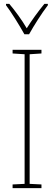

<svg xmlns="http://www.w3.org/2000/svg" viewBox="-20 -971 278 991"><path d="M106 -794H130C155 -839 195 -902 227 -944V-951H209C174 -908 145 -868 118 -825C93 -868 57 -917 28 -951H11V-944C37 -910 80 -841 106 -794ZM194 0V-19L133 -22V-691L194 -695V-714H45V-695L107 -691V-22L45 -19V0Z"/></svg>

Font: Noto Sans Condensed Thin
Style: Regular
Weight: 100
Width: 3
Designer: Monotype Design Team
Foundry: Monotype Imaging Inc.
Version: Version 2.013